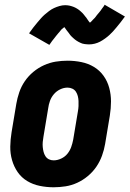

<svg xmlns="http://www.w3.org/2000/svg" viewBox="-20 -785 549 813"><path d="M207 8Q177 8 148 2Q119 -4 95 -18.5Q71 -33 55 -56Q39 -79 31 -107Q23 -135 23.5 -164.5Q24 -194 29 -225L49 -345Q53 -369 61.5 -394Q70 -419 85 -441Q100 -463 121 -480.5Q142 -498 166.5 -509Q191 -520 216 -524Q241 -528 266 -528Q296 -528 325 -522Q354 -516 378 -501.5Q402 -487 418.5 -464Q435 -441 442.5 -413Q450 -385 450 -355.5Q450 -326 445 -295L425 -175Q421 -151 412 -126Q403 -101 388 -79Q373 -57 352 -39.5Q331 -22 307 -11Q283 0 257.5 4Q232 8 207 8ZM207 -106Q223 -106 239 -113.5Q255 -121 265.5 -134Q276 -147 281.5 -162.5Q287 -178 290 -194L310 -314Q312 -325 312.5 -336Q313 -347 312.5 -357.5Q312 -368 309.5 -378Q307 -388 301.5 -396.5Q296 -405 286.5 -409.5Q277 -414 266 -414Q250 -414 234.5 -406.5Q219 -399 208 -386Q197 -373 191.5 -357.5Q186 -342 184 -326L164 -206Q162 -195 161 -184Q160 -173 161 -162.5Q162 -152 164.5 -142Q167 -132 172.5 -123.5Q178 -115 187 -110.5Q196 -106 207 -106ZM189 -595 103 -644Q112 -657 121 -668.5Q130 -680 138 -689.5Q146 -699 153.5 -707.5Q161 -716 169 -723Q177 -730 187.5 -738Q198 -746 209 -751Q220 -756 232 -759.5Q244 -763 256 -763Q261 -763 265.5 -762.5Q270 -762 275 -761Q280 -760 284 -758.5Q288 -757 292.5 -755.5Q297 -754 301 -751.5Q305 -749 308.5 -747Q312 -745 315 -742.5Q318 -740 322 -736.5Q326 -733 329.5 -729.5Q333 -726 335.5 -722.5Q338 -719 340.5 -716Q343 -713 345.5 -710Q348 -707 350.5 -702.5Q353 -698 356.5 -694Q360 -690 362.5 -687Q365 -684 365 -682Q363 -682 360.5 -682.5Q358 -683 356 -683H353Q353 -684 356.5 -686Q360 -688 364 -691.5Q368 -695 369.5 -697Q371 -699 373 -701Q375 -703 377 -705Q379 -707 381.5 -709.5Q384 -712 385.5 -714.5Q387 -717 389.5 -720Q392 -723 394.5 -726Q397 -729 400 -732.5Q403 -736 406 -740Q409 -744 411.5 -748Q414 -752 417.5 -756Q421 -760 423 -765L509 -715Q500 -702 491 -691Q482 -680 474 -670Q466 -660 458.5 -652Q451 -644 443.5 -637Q436 -630 425 -622Q414 -614 403.5 -608.5Q393 -603 381 -600Q369 -597 357 -597Q352 -597 347.5 -597.5Q343 -598 338 -598.5Q333 -599 328.5 -600.5Q324 -602 320 -604Q316 -606 312 -608Q308 -610 304.5 -612.5Q301 -615 297.5 -617.5Q294 -620 290.5 -623.5Q287 -627 283.5 -630Q280 -633 277.5 -636.5Q275 -640 272.5 -643.5Q270 -647 267.5 -650Q265 -653 262 -657Q259 -661 256 -665.5Q253 -670 250 -672.5Q247 -675 248 -677H259Q260 -677 260 -676Q259 -675 256 -673Q253 -671 249 -667.5Q245 -664 243 -662.5Q241 -661 239 -659Q237 -657 235.5 -654.5Q234 -652 231.5 -649.5Q229 -647 227 -644.5Q225 -642 222.5 -639Q220 -636 217.5 -633Q215 -630 212.5 -626.5Q210 -623 207 -619.5Q204 -616 201 -612Q198 -608 195 -603.5Q192 -599 189 -595Z"/></svg>

Font: Iosevka Heavy
Style: Italic
Weight: 900
Italic angle: -9°
Monospace: yes
Designer: Belleve Invis
Foundry: Belleve Invis
Version: Version 32.5.0; ttfautohint (v1.8.4)